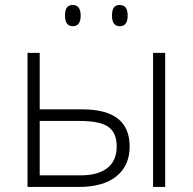

<svg xmlns="http://www.w3.org/2000/svg" viewBox="-20 -740 763 760"><path d="M88.9 0V-530.8H137.2V-307.1H306.2Q493.2 -307.1 493.2 -160.2Q493.2 -84.5 440.9 -42.2Q388.7 0 291 0ZM137.2 -45.9H298.8Q367.7 -45.9 404.8 -74.7Q441.9 -103.5 441.9 -161.1Q441.9 -213.9 409.2 -237.5Q376.5 -261.2 295.9 -261.2H137.2ZM237.3 -678.2Q237.3 -700.7 244.9 -710.4Q252.4 -720.2 268.1 -720.2Q299.3 -720.2 299.3 -678.2Q299.3 -636.2 268.1 -636.2Q237.3 -636.2 237.3 -678.2ZM423.3 -678.2Q423.3 -700.7 430.9 -710.4Q438.5 -720.2 454.1 -720.2Q485.4 -720.2 485.4 -678.2Q485.4 -636.2 454.1 -636.2Q423.3 -636.2 423.3 -678.2ZM585.9 0V-530.8H633.8V0Z"/></svg>

Font: Open Sans Light
Style: Regular
Weight: 300
Foundry: Ascender Corporation
Version: Version 1.10